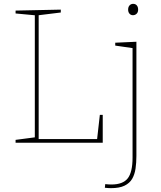

<svg xmlns="http://www.w3.org/2000/svg" viewBox="-20 -742 838 998"><path d="M499 -145H514V0H61V-15L168 -29L161 -21V-670L168 -662L61 -672V-687L296 -692V-677L174 -662L181 -670V-12L174 -19H492L484 -12ZM557 236Q551 236 542.5 235.5Q534 235 525 234L527 215Q536 216 544 216.5Q552 217 559 217Q619 217 644 185Q669 153 669 77V-499L676 -491L579 -505V-520L689 -525V68Q689 104 684.5 134.5Q680 165 667 187.5Q654 210 627.5 223Q601 236 557 236ZM671 -663Q660 -663 653 -671Q646 -679 646 -692Q646 -706 653.5 -714Q661 -722 672 -722Q684 -722 691 -714Q698 -706 698 -692Q698 -678 690 -670.5Q682 -663 671 -663Z"/></svg>

Font: Bitter Thin
Style: Regular
Weight: 100
Designer: Sol Matas, and Bitter project Authors
Foundry: Sol Matas
Version: Version 2.002